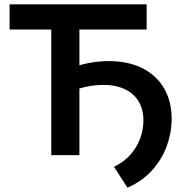

<svg xmlns="http://www.w3.org/2000/svg" viewBox="-20 -720 848 891"><path d="M218 0V-583H24.5V-700H660.5V-583H348.5V0ZM571.5 151 509 54Q555 32 585.2 -2.2Q615.5 -36.5 630.5 -77.5Q645.5 -118.5 645.5 -160.5Q645.5 -214.5 622 -251.5Q598.5 -288.5 557.2 -307.2Q516 -326 462.5 -326Q423.5 -326 387.5 -319Q351.5 -312 313 -297L312.5 -405Q358 -422 401.2 -429.2Q444.5 -436.5 485 -436.5Q575 -436.5 640.2 -403.8Q705.5 -371 741 -310.8Q776.5 -250.5 776.5 -168.5Q776.5 -105 754.2 -43.2Q732 18.5 686.5 69.5Q641 120.5 571.5 151Z"/></svg>

Font: Geologica Medium
Style: Regular
Weight: 500
Designer: Sindre Bremnes, Frode Helland
Foundry: Monokrom Skriftforlag AS
Version: Version 1.010;gftools[0.9.28]